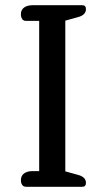

<svg xmlns="http://www.w3.org/2000/svg" viewBox="-20 -715 408 735"><path d="M60 -25Q60 -42 72 -51Q84 -60 105 -60H130V-635H80Q70 -635 65 -642Q60 -649 60 -661Q60 -677 72 -686Q84 -695 105 -695H295Q309 -695 309 -680Q309 -657 277 -649L230 -636V-59L277 -46Q309 -38 309 -15Q309 0 295 0H80Q70 0 65 -7Q60 -14 60 -25Z"/></svg>

Font: Maitree Medium
Style: Regular
Weight: 500
Designer: CadsonDemak Team
Foundry: CadsonDemak
Version: Version 1.000